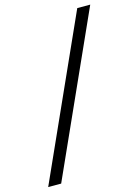

<svg xmlns="http://www.w3.org/2000/svg" viewBox="-133 -853 754 1046"><g transform="rotate(-15 244.0 -330.5)"><path d="M483.4 -781.2 78.1 119.6H4.9L410.2 -781.2Z"/></g></svg>

Font: Andika Basic
Style: Regular
Weight: 400
Designer: Annie Olsen & Victor Gaultney
Foundry: SIL International
Version: Version 1.000